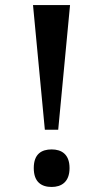

<svg xmlns="http://www.w3.org/2000/svg" viewBox="-20 -734 397 762"><path d="M158 -219H211L258 -714H111ZM185 8C223 8 256 -11 256 -67C256 -123 223 -141 185 -141C145 -141 114 -123 114 -67C114 -11 145 8 185 8Z"/></svg>

Font: Noto Serif Bengali SemiCondensed
Style: Bold
Weight: 700
Width: 4
Designer: Juan Bruce, Universal Thirst, Indian Type Foundry and the Monotype Design Team.
Foundry: Monotype Imaging Inc.
Version: Version 2.003